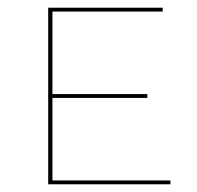

<svg xmlns="http://www.w3.org/2000/svg" viewBox="-20 -478 510 498"><path d="M422 -10V0H105V-458H402V-448H116V-234H362V-224H116V-10Z"/></svg>

Font: Ysabeau SC Hairline
Style: Regular
Weight: 100
Designer: Christian Thalmann (Catharsis Fonts)
Version: Version 0.003